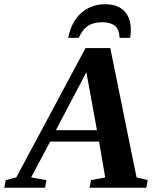

<svg xmlns="http://www.w3.org/2000/svg" viewBox="-72 -887 758 907"><path d="M147 -36 141 0H-52L-45 -36L5 -49L332 -660H449L573 -49L626 -36L619 0H351L358 -36L425 -49L396 -218H165L75 -49ZM336 -546 192 -272H386ZM425 -867H424Q483 -867 514 -836Q546 -804 546 -746Q546 -728 543 -708H493Q491 -749 471 -765Q449 -782 411 -782Q371 -782 345 -766Q318 -749 300 -708H250Q265 -784 311 -825Q358 -867 425 -867Z"/></svg>

Font: Libra Serif Modern
Style: Bold Italic
Weight: 700
Italic angle: -12°
Designer: Stefan Peev, Context Ltd
Foundry: Stefan Peev, Context Ltd
Version: Version 1.000